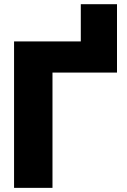

<svg xmlns="http://www.w3.org/2000/svg" viewBox="-20 -907 611 927"><path d="M47.9 -707H370.1V-886.7H544.9V-556.6H233.4V0H47.9Z"/></svg>

Font: Pretendard Std Black
Style: Regular
Weight: 900
Designer: Base glyphs from Inter by Rasmus Andersson; Hangeul glyphs from Noto Sans CJK(Source Han Sans) by Jang Soo-young and Kan
Foundry: Kil Hyung-jin
Version: Version 1.309